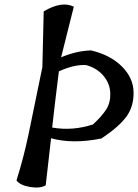

<svg xmlns="http://www.w3.org/2000/svg" viewBox="-20 -841 619 861"><path d="M311 -811 254 -584Q323 -613 388 -615Q474 -595 526 -543.5Q578 -492 579 -427.5Q580 -363 546.5 -317.5Q513 -272 435 -220Q306 -194 209 -221Q189 -42 185 -10Q160 5 115 -2.5Q70 -10 54 -32Q87 -137 109 -243.5Q131 -350 146.5 -426Q162 -502 170 -540L176 -790Q257 -838 311 -811ZM397 -283Q437 -320 456.5 -350.5Q476 -381 474.5 -423.5Q473 -466 444.5 -500.5Q416 -535 367 -549Q314 -553 244 -521Q224 -361 214 -269Q306 -253 397 -283Z"/></svg>

Font: Tillana Medium
Style: Regular
Weight: 500
Designer: Lipi Raval (Devanagari, Latin), Jonny Pinhorn (Latin)
Foundry: Indian Type Foundry
Version: Version 2.003;PS 1.0;hotconv 1.0.79;makeotf.lib2.5.61930; tt